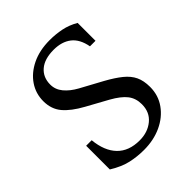

<svg xmlns="http://www.w3.org/2000/svg" viewBox="-202 -828 957 957"><g transform="rotate(-45 276.5 -350.0)"><path d="M255 10Q208 10 163 0Q118 -10 66 -42V-209H105Q113 -127 155.5 -83Q198 -39 274 -39Q331 -39 370 -71Q409 -103 409 -159Q409 -201 386 -230.5Q363 -260 311 -289L200 -350Q136 -385 104 -423Q72 -461 72 -517Q72 -571 101.5 -614.5Q131 -658 184.5 -684Q238 -710 310 -710Q352 -710 391.5 -702Q431 -694 469 -672V-546H430Q419 -606 383 -634Q347 -662 290 -662Q225 -662 190 -632Q155 -602 155 -551Q155 -516 178.5 -487.5Q202 -459 242 -437L358 -374Q407 -347 438.5 -321.5Q470 -296 484.5 -265.5Q499 -235 499 -191Q499 -132 466.5 -86.5Q434 -41 379 -15.5Q324 10 255 10Z"/></g></svg>

Font: Hedvig Letters Serif 14pt
Style: Regular
Weight: 400
Designer: Alexander Örn & Tor Weibull
Foundry: Kanon Foundry
Version: Version 1.000; ttfautohint (v1.8.4.7-5d5b)